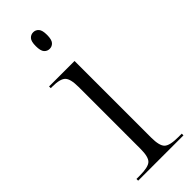

<svg xmlns="http://www.w3.org/2000/svg" viewBox="-246 -768 794 794"><g transform="rotate(-45 151.0 -370.5)"><path d="M154 -644Q140 -644 130.5 -654.5Q121 -665 121 -693Q121 -720 130.5 -730.5Q140 -741 154 -741Q168 -741 177.5 -730.5Q187 -720 187 -693Q187 -665 177.5 -654.5Q168 -644 154 -644ZM27 0V-10H47Q96 -10 111.5 -24.5Q127 -39 127 -86V-448Q127 -496 111.5 -511Q96 -526 52 -526H42V-536H191V-88Q191 -40 206.5 -25Q222 -10 271 -10H292V0Z"/></g></svg>

Font: Noto Serif Display Light
Style: Regular
Weight: 300
Designer: Monotype Design Team
Foundry: Monotype Imaging Inc.
Version: Version 2.009